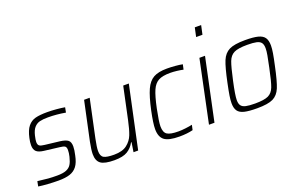

<svg xmlns="http://www.w3.org/2000/svg" viewBox="-90 -1107 2294 1480"><g transform="rotate(-20 1056.5 -367.5)"><path d="M17 -3 25 -44Q79 -37 111 -34.5Q143 -32 184 -32Q232 -32 259 -43Q286 -54 299.5 -76Q313 -98 322 -136Q329 -165 329 -189Q329 -213 317.5 -220.5Q306 -228 276 -231L153 -246Q110 -251 92 -268Q74 -285 74 -320Q74 -346 81 -377Q94 -438 119 -468.5Q144 -499 180.5 -508.5Q217 -518 277 -518Q312 -518 352.5 -514.5Q393 -511 421 -506L413 -465Q340 -478 269 -478Q228 -478 202 -471.5Q176 -465 157 -444Q138 -423 128 -381Q120 -347 120 -330Q120 -307 132 -298.5Q144 -290 175 -287L295 -273Q340 -267 358.5 -252.5Q377 -238 377 -201Q377 -173 367 -130Q356 -75 333.5 -45.5Q311 -16 274.5 -4Q238 8 180 8Q141 8 95 5Q49 2 17 -3Z M497 -93Q497 -127 510 -192L578 -510H624L558 -200Q544 -133 544 -102Q544 -60 567.5 -46.5Q591 -33 652 -33Q720 -33 757.5 -62Q795 -91 811.5 -133.5Q828 -176 843 -247L899 -510H945L836 0H798L810 -78H806Q784 -37 747 -14.5Q710 8 640 8Q560 8 528.5 -15Q497 -38 497 -93Z M1015 -110Q1015 -157 1036 -256Q1059 -363 1084 -418Q1109 -473 1149 -495.5Q1189 -518 1260 -518Q1291 -518 1327 -515Q1363 -512 1387 -507L1378 -466Q1356 -471 1326.5 -474.5Q1297 -478 1272 -478Q1209 -478 1175.5 -460Q1142 -442 1122 -396.5Q1102 -351 1082 -256Q1061 -154 1061 -116Q1061 -66 1087 -49Q1113 -32 1179 -32Q1206 -32 1238.5 -36Q1271 -40 1293 -45L1284 -4Q1236 8 1174 8Q1085 8 1050 -19Q1015 -46 1015 -110Z M1555 -669 1571 -743H1623L1607 -669ZM1417 0 1524 -510H1570L1462 0Z M1637 -96Q1637 -122 1642.5 -157Q1648 -192 1661 -254Q1686 -374 1707 -425Q1728 -476 1770 -497Q1812 -518 1901 -518Q1968 -518 2005.5 -508.5Q2043 -499 2059 -476Q2075 -453 2075 -411Q2075 -385 2069 -349Q2063 -313 2050 -254Q2025 -134 2004 -83.5Q1983 -33 1941.5 -12.5Q1900 8 1811 8Q1743 8 1706 -1Q1669 -10 1653 -32.5Q1637 -55 1637 -96ZM2004 -254Q2017 -315 2023 -348.5Q2029 -382 2029 -405Q2029 -435 2017.5 -450.5Q2006 -466 1979.5 -472Q1953 -478 1904 -478Q1829 -478 1795.5 -461.5Q1762 -445 1746 -403Q1730 -361 1707 -254Q1683 -145 1683 -104Q1683 -75 1694.5 -59.5Q1706 -44 1732.5 -38Q1759 -32 1808 -32Q1883 -32 1916.5 -48Q1950 -64 1966 -105.5Q1982 -147 2004 -254Z"/></g></svg>

Font: Saira Semi Condensed ExtraLight
Style: Italic
Weight: 200
Width: 4
Italic angle: -12°
Designer: Hector Gatti with collaboration of the Omnibus-Type team
Foundry: Omnibus-Type
Version: Version 1.001; ttfautohint (v1.8)